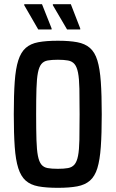

<svg xmlns="http://www.w3.org/2000/svg" viewBox="-20 -891 554 919"><path d="M257 8Q201 8 163.5 1Q126 -6 103 -26.5Q80 -47 67.5 -86Q55 -125 50.5 -188Q46 -251 46 -344Q46 -437 50.5 -500Q55 -563 67.5 -602Q80 -641 103 -661.5Q126 -682 163.5 -689Q201 -696 257 -696Q312 -696 349.5 -689Q387 -682 410.5 -661.5Q434 -641 446 -602Q458 -563 462.5 -500Q467 -437 467 -344Q467 -251 462.5 -188Q458 -125 446 -86Q434 -47 410.5 -26.5Q387 -6 349.5 1Q312 8 257 8ZM257 -83Q286 -83 305.5 -86.5Q325 -90 336.5 -103.5Q348 -117 353.5 -145Q359 -173 360 -221.5Q361 -270 361 -344Q361 -418 360 -466.5Q359 -515 353.5 -543Q348 -571 336.5 -584.5Q325 -598 305.5 -601.5Q286 -605 257 -605Q227 -605 208 -601.5Q189 -598 178 -584.5Q167 -571 161.5 -543Q156 -515 154.5 -466.5Q153 -418 153 -344Q153 -270 154.5 -221.5Q156 -173 161.5 -145Q167 -117 178 -103.5Q189 -90 208 -86.5Q227 -83 257 -83ZM364 -750H301L233 -866V-871H319L364 -755ZM227 -750H163L96 -866V-871H181L227 -755Z"/></svg>

Font: Saira Condensed SemiBold
Style: Regular
Weight: 600
Width: 3
Designer: Hector Gatti with collaboration of the Omnibus-Type team
Foundry: Omnibus-Type
Version: Version 1.100